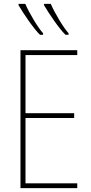

<svg xmlns="http://www.w3.org/2000/svg" viewBox="-20 -974 472 994"><path d="M243 -954H208V-947C233 -904 288 -823 319 -794H335V-802C311 -827 262 -908 243 -954ZM111 -954H76V-947C101 -904 156 -823 187 -794H203V-802C179 -827 130 -908 111 -954ZM380 0V-25H112V-363H364V-388H112V-689H380V-714H86V0Z"/></svg>

Font: Noto Sans Condensed Thin
Style: Regular
Weight: 100
Width: 3
Designer: Monotype Design Team
Foundry: Monotype Imaging Inc.
Version: Version 2.013